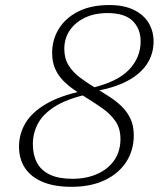

<svg xmlns="http://www.w3.org/2000/svg" viewBox="-20 -712 624 742"><path d="M342 -359 332 -371.5Q434 -395.5 478.8 -442.8Q523.5 -490 523.5 -552Q523.5 -600.5 492.8 -631Q462 -661.5 395.5 -661.5Q345 -661.5 307.5 -643.2Q270 -625 249.2 -594Q228.5 -563 228.5 -523Q228.5 -486 245.2 -459.2Q262 -432.5 289.8 -411.8Q317.5 -391 351 -371Q376 -355.5 401.8 -339Q427.5 -322.5 449.2 -301.8Q471 -281 484 -253.8Q497 -226.5 497 -189Q497 -131.5 468 -86.5Q439 -41.5 385 -15.8Q331 10 256 10Q190 10 144.8 -9Q99.5 -28 76.5 -62.8Q53.5 -97.5 53.5 -145.5Q53.5 -194 78.2 -236Q103 -278 157.8 -310.2Q212.5 -342.5 303.5 -361.5L315.5 -347Q236.5 -329 190.8 -299.5Q145 -270 126 -233.2Q107 -196.5 107 -155.5Q107 -113.5 122.8 -83.5Q138.5 -53.5 172.5 -37.2Q206.5 -21 259.5 -21Q314 -21 356 -39.8Q398 -58.5 421.8 -93Q445.5 -127.5 445.5 -175Q445.5 -215.5 426.5 -243.2Q407.5 -271 377.5 -292.2Q347.5 -313.5 314 -334Q289 -349.5 265.2 -366Q241.5 -382.5 222.5 -402.2Q203.5 -422 192.5 -447.8Q181.5 -473.5 181.5 -507.5Q181.5 -558.5 207.2 -600.5Q233 -642.5 282.2 -667.5Q331.5 -692.5 402 -692.5Q459.5 -692.5 497.8 -673.5Q536 -654.5 554.8 -622.8Q573.5 -591 573.5 -552Q573.5 -502.5 547 -463.2Q520.5 -424 469 -397.5Q417.5 -371 342 -359Z"/></svg>

Font: Newsreader Light
Style: Italic
Weight: 300
Italic angle: -17°
Designer: Hugues Gentile
Foundry: Production Type
Version: Version 1.003